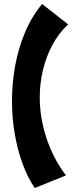

<svg xmlns="http://www.w3.org/2000/svg" viewBox="-20 -823 392 961"><path d="M154 118Q119 67 93.5 -2Q68 -71 54 -151.5Q40 -232 40 -318Q40 -407 56 -494.5Q72 -582 105.5 -661.5Q139 -741 191 -803L321 -701Q273 -656 242 -597.5Q211 -539 195 -472.5Q179 -406 179 -336Q179 -234 212.5 -132Q246 -30 310 55Z"/></svg>

Font: Marhey Light SemiBold
Style: Regular
Weight: 600
Version: Version 1.000